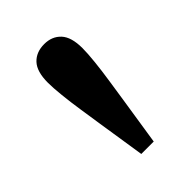

<svg xmlns="http://www.w3.org/2000/svg" viewBox="-110 -785 404 404"><g transform="rotate(-45 91.5 -583.0)"><path d="M92 -737Q115 -737 129 -722Q143 -707 143 -674Q143 -659 140.5 -635Q138 -611 134 -585Q130 -559 126.5 -535.5Q123 -512 121 -500L110 -429H73L62 -500Q60 -512 56.5 -535.5Q53 -559 49 -585Q45 -611 42.5 -635Q40 -659 40 -674Q40 -707 54 -722Q68 -737 92 -737Z"/></g></svg>

Font: SourceSerifPro
Style: Book
Weight: 400
Designer: Frank Grießhammer
Foundry: Adobe Systems Incorporated
Version: Version 1.014;PS Version 1.0;hotconv 1.0.73;makeotf.lib2.5.5